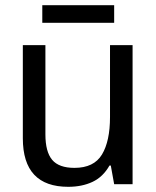

<svg xmlns="http://www.w3.org/2000/svg" viewBox="-20 -710 603 740"><path d="M243 10Q68 10 68 -177V-536H155V-192Q155 -125 181 -94Q207 -63 267 -63Q342 -63 373 -114.5Q404 -166 404 -259V-536H491V0H420L407 -72H402Q377 -28 336.5 -9Q296 10 243 10ZM143 -622V-690H420V-622Z"/></svg>

Font: Noto Sans Mono SemiCondensed
Style: Regular
Weight: 400
Width: 4
Designer: Monotype Design Team
Foundry: Monotype Imaging Inc.
Version: Version 2.014